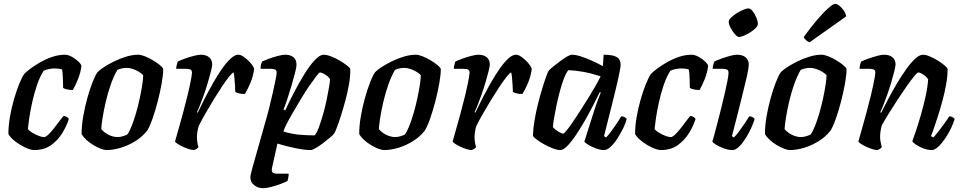

<svg xmlns="http://www.w3.org/2000/svg" viewBox="-20 -787 5048 1007"><path d="M158 0Q146 0 127.5 -7Q109 -14 88.5 -26Q68 -38 50.5 -53Q33 -68 24 -84Q24 -128 32.5 -176Q41 -224 54 -268.5Q67 -313 81 -347.5Q95 -382 107 -399Q117 -410 139 -426.5Q161 -443 190.5 -460Q220 -477 253.5 -488.5Q287 -500 320 -500Q337 -500 357 -489Q377 -478 391.5 -464Q406 -450 407 -441Q403 -406 388.5 -370.5Q374 -335 362 -315Q344 -315 330 -318.5Q316 -322 311 -326Q311 -335 310.5 -354.5Q310 -374 309 -394Q308 -414 305 -423Q295 -426 284.5 -427Q274 -428 266 -428Q252 -428 237 -425Q222 -422 209 -416Q188 -383 173.5 -339.5Q159 -296 149 -251Q139 -206 133.5 -168.5Q128 -131 126 -110Q133 -101 148.5 -91.5Q164 -82 181.5 -75Q199 -68 211 -68Q220 -68 234 -81.5Q248 -95 263 -114Q278 -133 291.5 -151.5Q305 -170 314 -179Q324 -178 331.5 -173Q339 -168 341 -163Q331 -130 308.5 -92Q286 -54 249.5 -27Q213 0 158 0Z M538 0Q527 0 508.5 -7Q490 -14 470 -26Q450 -38 433.5 -53Q417 -68 408 -84Q408 -128 416.5 -177Q425 -226 438 -272.5Q451 -319 465 -355Q479 -391 491 -408Q501 -419 524.5 -434.5Q548 -450 578.5 -465Q609 -480 642 -490Q675 -500 705 -500Q719 -500 739.5 -492Q760 -484 781 -471.5Q802 -459 817.5 -446.5Q833 -434 836 -425Q836 -395 828 -350Q820 -305 807.5 -256.5Q795 -208 780.5 -166.5Q766 -125 752 -102Q726 -69 689.5 -46.5Q653 -24 613.5 -12Q574 0 538 0ZM597 -68Q604 -68 612 -69.5Q620 -71 629.5 -74Q639 -77 647 -81Q658 -95 670 -125Q682 -155 693 -192.5Q704 -230 712.5 -269.5Q721 -309 726 -341.5Q731 -374 731 -393Q720 -404 706 -412Q692 -420 676 -425.5Q660 -431 644 -431Q632 -431 620.5 -428.5Q609 -426 596 -421Q576 -387 560.5 -342.5Q545 -298 534.5 -252.5Q524 -207 518 -169Q512 -131 511 -110Q519 -100 532.5 -90Q546 -80 563.5 -74Q581 -68 597 -68Z M997 0Q987 0 971 -5Q955 -10 939 -17.5Q923 -25 911.5 -32.5Q900 -40 898 -45Q904 -67 915 -105Q926 -143 939 -191Q952 -239 964 -288Q970 -314 975.5 -339Q981 -364 984 -382Q987 -400 987 -406Q987 -418 979.5 -422Q972 -426 957 -426H904Q904 -435 907 -446Q910 -457 912 -464Q926 -471 949.5 -479.5Q973 -488 996.5 -494Q1020 -500 1033 -500Q1061 -500 1077 -486.5Q1093 -473 1093 -449Q1093 -439 1086.5 -413.5Q1080 -388 1070.5 -355.5Q1061 -323 1049.5 -290.5Q1038 -258 1028 -233Q1018 -208 1013 -199L1017 -196Q1033 -230 1054 -271Q1075 -312 1098 -352.5Q1121 -393 1144.5 -426.5Q1168 -460 1190 -480Q1212 -500 1229 -500Q1242 -500 1255.5 -491Q1269 -482 1282 -469.5Q1295 -457 1303.5 -444.5Q1312 -432 1313 -426Q1308 -387 1293.5 -352.5Q1279 -318 1264 -294Q1246 -294 1232.5 -297.5Q1219 -301 1214 -305Q1214 -319 1212.5 -339Q1211 -359 1209.5 -378.5Q1208 -398 1205 -407Q1199 -406 1182.5 -386Q1166 -366 1144.5 -333.5Q1123 -301 1100 -263.5Q1077 -226 1056.5 -190Q1036 -154 1022 -126Q1018 -112 1015.5 -97.5Q1013 -83 1013 -68Q1013 -54 1015 -40.5Q1017 -27 1021 -15Q1018 -11 1011.5 -6.5Q1005 -2 997 0Z M1360 200Q1334 200 1313.5 184.5Q1293 169 1293 143Q1293 132 1305 89Q1317 46 1335 -17Q1353 -80 1372 -148Q1382 -181 1392 -222Q1402 -263 1411 -302Q1420 -341 1425.5 -369.5Q1431 -398 1431 -406Q1431 -418 1423.5 -422Q1416 -426 1402 -426H1347Q1346 -437 1349 -448.5Q1352 -460 1354 -464Q1369 -471 1392 -479.5Q1415 -488 1438.5 -494Q1462 -500 1475 -500Q1503 -500 1519 -487Q1535 -474 1535 -449Q1535 -433 1526.5 -401Q1518 -369 1507 -331.5Q1496 -294 1485 -261.5Q1474 -229 1467 -213L1476 -208Q1496 -252 1522 -302Q1548 -352 1576 -397.5Q1604 -443 1630.5 -471.5Q1657 -500 1678 -500Q1694 -500 1717 -491Q1740 -482 1762 -469Q1784 -456 1800 -443.5Q1816 -431 1817 -425Q1818 -389 1810.5 -345.5Q1803 -302 1791 -258Q1779 -214 1767 -176.5Q1755 -139 1745.5 -115Q1736 -91 1733 -87Q1727 -79 1710.5 -65Q1694 -51 1674 -36Q1654 -21 1636 -10.5Q1618 0 1609 0Q1578 0 1529 -10Q1480 -20 1435 -34L1407 92Q1403 110 1409.5 117Q1416 124 1431 124H1494Q1494 134 1492 144.5Q1490 155 1488 162Q1475 169 1451 178Q1427 187 1402 193.5Q1377 200 1360 200ZM1630 -77Q1641 -88 1652 -118Q1663 -148 1674 -186Q1685 -224 1693 -262.5Q1701 -301 1706 -331Q1711 -361 1711 -372Q1706 -381 1695.5 -389Q1685 -397 1674.5 -402Q1664 -407 1658 -407Q1654 -407 1639 -387.5Q1624 -368 1602.5 -337Q1581 -306 1559 -269Q1537 -232 1516.5 -197Q1496 -162 1482.5 -135.5Q1469 -109 1467 -97Q1514 -83 1555.5 -80Q1597 -77 1630 -77Z M1994 0Q1983 0 1964.5 -7Q1946 -14 1926 -26Q1906 -38 1889.5 -53Q1873 -68 1864 -84Q1864 -128 1872.5 -177Q1881 -226 1894 -272.5Q1907 -319 1921 -355Q1935 -391 1947 -408Q1957 -419 1980.5 -434.5Q2004 -450 2034.5 -465Q2065 -480 2098 -490Q2131 -500 2161 -500Q2175 -500 2195.5 -492Q2216 -484 2237 -471.5Q2258 -459 2273.5 -446.5Q2289 -434 2292 -425Q2292 -395 2284 -350Q2276 -305 2263.5 -256.5Q2251 -208 2236.5 -166.5Q2222 -125 2208 -102Q2182 -69 2145.5 -46.5Q2109 -24 2069.5 -12Q2030 0 1994 0ZM2053 -68Q2060 -68 2068 -69.5Q2076 -71 2085.5 -74Q2095 -77 2103 -81Q2114 -95 2126 -125Q2138 -155 2149 -192.5Q2160 -230 2168.5 -269.5Q2177 -309 2182 -341.5Q2187 -374 2187 -393Q2176 -404 2162 -412Q2148 -420 2132 -425.5Q2116 -431 2100 -431Q2088 -431 2076.5 -428.5Q2065 -426 2052 -421Q2032 -387 2016.5 -342.5Q2001 -298 1990.5 -252.5Q1980 -207 1974 -169Q1968 -131 1967 -110Q1975 -100 1988.5 -90Q2002 -80 2019.5 -74Q2037 -68 2053 -68Z M2453 0Q2443 0 2427 -5Q2411 -10 2395 -17.5Q2379 -25 2367.5 -32.5Q2356 -40 2354 -45Q2360 -67 2371 -105Q2382 -143 2395 -191Q2408 -239 2420 -288Q2426 -314 2431.5 -339Q2437 -364 2440 -382Q2443 -400 2443 -406Q2443 -418 2435.5 -422Q2428 -426 2413 -426H2360Q2360 -435 2363 -446Q2366 -457 2368 -464Q2382 -471 2405.5 -479.5Q2429 -488 2452.5 -494Q2476 -500 2489 -500Q2517 -500 2533 -486.5Q2549 -473 2549 -449Q2549 -439 2542.5 -413.5Q2536 -388 2526.5 -355.5Q2517 -323 2505.5 -290.5Q2494 -258 2484 -233Q2474 -208 2469 -199L2473 -196Q2489 -230 2510 -271Q2531 -312 2554 -352.5Q2577 -393 2600.5 -426.5Q2624 -460 2646 -480Q2668 -500 2685 -500Q2698 -500 2711.5 -491Q2725 -482 2738 -469.5Q2751 -457 2759.5 -444.5Q2768 -432 2769 -426Q2764 -387 2749.5 -352.5Q2735 -318 2720 -294Q2702 -294 2688.5 -297.5Q2675 -301 2670 -305Q2670 -319 2668.5 -339Q2667 -359 2665.5 -378.5Q2664 -398 2661 -407Q2655 -406 2638.5 -386Q2622 -366 2600.5 -333.5Q2579 -301 2556 -263.5Q2533 -226 2512.5 -190Q2492 -154 2478 -126Q2474 -112 2471.5 -97.5Q2469 -83 2469 -68Q2469 -54 2471 -40.5Q2473 -27 2477 -15Q2474 -11 2467.5 -6.5Q2461 -2 2453 0Z M2918 0Q2902 0 2879 -9Q2856 -18 2832.5 -31Q2809 -44 2793 -56.5Q2777 -69 2775 -75Q2776 -112 2783.5 -156Q2791 -200 2802 -244Q2813 -288 2824.5 -325Q2836 -362 2845 -386.5Q2854 -411 2857 -415Q2862 -422 2878.5 -435.5Q2895 -449 2915 -464Q2935 -479 2952.5 -489.5Q2970 -500 2980 -500Q2999 -500 3025.5 -491.5Q3052 -483 3082.5 -469.5Q3113 -456 3142 -440L3146 -500Q3195 -500 3215 -487.5Q3235 -475 3235 -449Q3235 -432 3224 -382Q3213 -332 3193.5 -254Q3174 -176 3148 -73L3159 -66Q3170 -77 3184 -96Q3198 -115 3213 -137Q3228 -159 3238 -177Q3247 -177 3256 -172.5Q3265 -168 3267 -163Q3262 -142 3248.5 -114.5Q3235 -87 3218 -60.5Q3201 -34 3182.5 -17Q3164 0 3148 0Q3129 0 3106 -8.5Q3083 -17 3065.5 -27.5Q3048 -38 3045 -45L3098 -212Q3105 -231 3110 -246.5Q3115 -262 3120.5 -275Q3126 -288 3131 -301L3126 -304Q3109 -270 3088 -229Q3067 -188 3043.5 -147.5Q3020 -107 2997 -73.5Q2974 -40 2954 -20Q2934 0 2918 0ZM2934 -86Q2938 -86 2952 -103Q2966 -120 2985 -148Q3004 -176 3025.5 -209.5Q3047 -243 3068 -277Q3089 -311 3105.5 -340Q3122 -369 3130 -387Q3080 -403 3037.5 -410.5Q2995 -418 2961 -419Q2950 -407 2938.5 -377.5Q2927 -348 2916.5 -309Q2906 -270 2898 -231Q2890 -192 2885 -162Q2880 -132 2880 -120Q2890 -108 2908 -97Q2926 -86 2934 -86Z M3445 0Q3433 0 3414.5 -7Q3396 -14 3375.5 -26Q3355 -38 3337.5 -53Q3320 -68 3311 -84Q3311 -128 3319.5 -176Q3328 -224 3341 -268.5Q3354 -313 3368 -347.5Q3382 -382 3394 -399Q3404 -410 3426 -426.5Q3448 -443 3477.5 -460Q3507 -477 3540.5 -488.5Q3574 -500 3607 -500Q3624 -500 3644 -489Q3664 -478 3678.5 -464Q3693 -450 3694 -441Q3690 -406 3675.5 -370.5Q3661 -335 3649 -315Q3631 -315 3617 -318.5Q3603 -322 3598 -326Q3598 -335 3597.5 -354.5Q3597 -374 3596 -394Q3595 -414 3592 -423Q3582 -426 3571.5 -427Q3561 -428 3553 -428Q3539 -428 3524 -425Q3509 -422 3496 -416Q3475 -383 3460.5 -339.5Q3446 -296 3436 -251Q3426 -206 3420.5 -168.5Q3415 -131 3413 -110Q3420 -101 3435.5 -91.5Q3451 -82 3468.5 -75Q3486 -68 3498 -68Q3507 -68 3521 -81.5Q3535 -95 3550 -114Q3565 -133 3578.5 -151.5Q3592 -170 3601 -179Q3611 -178 3618.5 -173Q3626 -168 3628 -163Q3618 -130 3595.5 -92Q3573 -54 3536.5 -27Q3500 0 3445 0Z M3822 0Q3801 0 3777.5 -8.5Q3754 -17 3736.5 -27.5Q3719 -38 3716 -45Q3720 -55 3727 -82Q3734 -109 3743.5 -145Q3753 -181 3763 -221Q3773 -261 3781.5 -298.5Q3790 -336 3795.5 -364.5Q3801 -393 3801 -406Q3801 -418 3793 -422Q3785 -426 3771 -426H3718Q3718 -437 3721 -448Q3724 -459 3726 -464Q3740 -471 3763.5 -479.5Q3787 -488 3809.5 -494Q3832 -500 3845 -500Q3874 -500 3890.5 -486.5Q3907 -473 3907 -449Q3907 -439 3904 -420.5Q3901 -402 3894 -373Q3887 -344 3877 -302.5Q3867 -261 3852.5 -204Q3838 -147 3819 -73L3829 -66Q3840 -76 3854.5 -95.5Q3869 -115 3884.5 -138Q3900 -161 3910 -177Q3919 -177 3927 -172.5Q3935 -168 3938 -163Q3932 -142 3919.5 -114.5Q3907 -87 3890 -60.5Q3873 -34 3855.5 -17Q3838 0 3822 0ZM3856 -593Q3847 -593 3834 -608Q3821 -623 3811.5 -641.5Q3802 -660 3802 -673Q3802 -683 3814.5 -695Q3827 -707 3844.5 -718Q3862 -729 3879 -736Q3896 -743 3905 -743Q3916 -743 3927.5 -728.5Q3939 -714 3947 -694.5Q3955 -675 3955 -662Q3955 -652 3943.5 -640Q3932 -628 3915 -617.5Q3898 -607 3882 -600Q3866 -593 3856 -593Z M4122 0Q4111 0 4092.5 -7Q4074 -14 4054 -26Q4034 -38 4017.5 -53Q4001 -68 3992 -84Q3992 -128 4000.5 -177Q4009 -226 4022 -272.5Q4035 -319 4049 -355Q4063 -391 4075 -408Q4085 -419 4108.5 -434.5Q4132 -450 4162.5 -465Q4193 -480 4226 -490Q4259 -500 4289 -500Q4303 -500 4323.5 -492Q4344 -484 4365 -471.5Q4386 -459 4401.5 -446.5Q4417 -434 4420 -425Q4420 -395 4412 -350Q4404 -305 4391.5 -256.5Q4379 -208 4364.5 -166.5Q4350 -125 4336 -102Q4310 -69 4273.5 -46.5Q4237 -24 4197.5 -12Q4158 0 4122 0ZM4181 -68Q4188 -68 4196 -69.5Q4204 -71 4213.5 -74Q4223 -77 4231 -81Q4242 -95 4254 -125Q4266 -155 4277 -192.5Q4288 -230 4296.5 -269.5Q4305 -309 4310 -341.5Q4315 -374 4315 -393Q4304 -404 4290 -412Q4276 -420 4260 -425.5Q4244 -431 4228 -431Q4216 -431 4204.5 -428.5Q4193 -426 4180 -421Q4160 -387 4144.5 -342.5Q4129 -298 4118.5 -252.5Q4108 -207 4102 -169Q4096 -131 4095 -110Q4103 -100 4116.5 -90Q4130 -80 4147.5 -74Q4165 -68 4181 -68ZM4226 -565Q4217 -568 4207.5 -576.5Q4198 -585 4195 -592Q4232 -644 4265.5 -683Q4299 -722 4324.5 -744.5Q4350 -767 4360 -767Q4370 -767 4382.5 -757Q4395 -747 4405.5 -731.5Q4416 -716 4418 -701Z M4581 0Q4571 0 4555 -5Q4539 -10 4523 -17.5Q4507 -25 4495.5 -32.5Q4484 -40 4482 -45Q4488 -67 4499 -105Q4510 -143 4523 -191Q4536 -239 4548 -288Q4554 -314 4559.5 -339Q4565 -364 4568 -382Q4571 -400 4571 -406Q4571 -418 4563.5 -422Q4556 -426 4541 -426H4488Q4488 -435 4491 -446Q4494 -457 4496 -464Q4511 -471 4534.5 -479.5Q4558 -488 4581 -494Q4604 -500 4617 -500Q4645 -500 4661 -486.5Q4677 -473 4677 -449Q4677 -439 4670.5 -413.5Q4664 -388 4654.5 -355.5Q4645 -323 4633.5 -290.5Q4622 -258 4612 -233Q4602 -208 4597 -199L4601 -195Q4618 -229 4639.5 -269.5Q4661 -310 4685 -350.5Q4709 -391 4733.5 -425Q4758 -459 4780.5 -479.5Q4803 -500 4821 -500Q4836 -500 4857 -491Q4878 -482 4899 -469Q4920 -456 4934.5 -443.5Q4949 -431 4950 -425Q4950 -388 4942 -343Q4934 -298 4921.5 -253Q4909 -208 4896.5 -169Q4884 -130 4874.5 -104Q4865 -78 4863 -73L4875 -66Q4885 -76 4900.5 -96Q4916 -116 4932.5 -138.5Q4949 -161 4959 -177Q4968 -177 4976.5 -172Q4985 -167 4987 -163Q4981 -142 4968 -114.5Q4955 -87 4937 -60.5Q4919 -34 4900.5 -17Q4882 0 4867 0Q4846 0 4823.5 -8.5Q4801 -17 4784.5 -28Q4768 -39 4765 -47Q4770 -60 4782 -95Q4794 -130 4808 -178Q4822 -226 4833.5 -277Q4845 -328 4848 -371Q4842 -381 4832 -389Q4822 -397 4812 -402Q4802 -407 4796 -407Q4791 -407 4774.5 -387Q4758 -367 4735.5 -335Q4713 -303 4688.5 -265.5Q4664 -228 4642 -192.5Q4620 -157 4605 -130Q4601 -116 4598.5 -100.5Q4596 -85 4596 -70Q4596 -56 4598.5 -42.5Q4601 -29 4605 -15Q4602 -11 4595.5 -6.5Q4589 -2 4581 0Z"/></svg>

Font: Texturina 12pt SemiBold
Style: Italic
Weight: 600
Italic angle: -11°
Version: Version 1.002